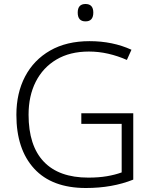

<svg xmlns="http://www.w3.org/2000/svg" viewBox="-20 -1024 764 961"><path d="M387 -457H647V-125Q542 -83 410 -83Q240 -83 151 -180Q62 -277 62 -449Q62 -558 105.5 -641Q149 -724 231 -771Q313 -818 428 -818Q544 -818 638 -775L615 -724Q570 -744 522 -755Q474 -766 425 -766Q330 -766 262.5 -726Q195 -686 159 -615Q123 -544 123 -450Q123 -295 199 -215Q275 -135 422 -135Q474 -135 515 -142Q556 -149 589 -161V-404H387ZM408 -1004Q447 -1004 447 -961Q447 -917 408 -917Q369 -917 369 -961Q369 -1004 408 -1004Z"/></svg>

Font: Noto Sans Kannada UI Light
Style: Regular
Weight: 300
Designer: Jelle Bosma - Monotype Design Team
Foundry: Monotype Imaging Inc.
Version: Version 2.005; ttfautohint (v1.8.4.7-5d5b)